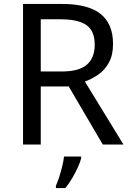

<svg xmlns="http://www.w3.org/2000/svg" viewBox="-20 -734 662 975"><path d="M294 -714Q427 -714 490.5 -663.5Q554 -613 554 -511Q554 -454 533 -416Q512 -378 479.5 -355.5Q447 -333 411 -320L607 0H502L329 -295H187V0H97V-714ZM289 -636H187V-371H294Q381 -371 421 -405.5Q461 -440 461 -507Q461 -577 419 -606.5Q377 -636 289 -636ZM392 70Q388 88 375.5 115.5Q363 143 346.5 171Q330 199 312 221H264V209Q272 192 280.5 165.5Q289 139 296 110.5Q303 82 305 61H392Z"/></svg>

Font: Noto Sans Old Sogdian
Style: Regular
Weight: 400
Designer: Monotype Design Team
Foundry: Monotype Imaging Inc.
Version: Version 2.002; ttfautohint (v1.8.4.7-5d5b)